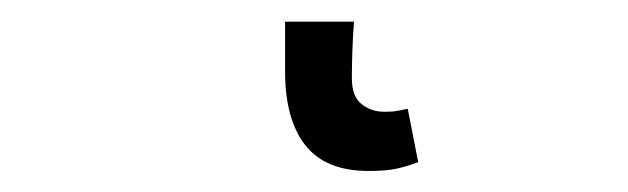

<svg xmlns="http://www.w3.org/2000/svg" viewBox="-20 42 582 178"><path d="M321.6 200.5Q281.9 200.5 263.1 176.7Q244.3 152.8 244.3 108.2V62.1H308.2Q307.2 74 306.7 88.7Q306.2 103.5 306.2 114.5Q306.2 131.4 315.2 138.5Q324.1 145.6 336.1 145.6Q340.7 145.6 344.7 145.3Q348.6 145 358 142.8L367.7 192.3Q358 196 348.1 198.3Q338.2 200.5 321.6 200.5Z"/></svg>

Font: Source Sans 3 Variable
Style: Regular
Weight: 200
Designer: Paul D. Hunt
Foundry: Adobe Systems Incorporated
Version: Version 3.026